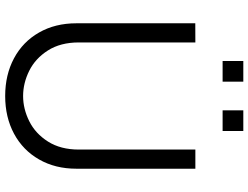

<svg xmlns="http://www.w3.org/2000/svg" viewBox="-129 -816 960 742"><g transform="rotate(90 351.0 -445.0)"><path d="M406.3 -825.3V-905.3H486.3V-825.3ZM215.7 -825.3V-905.3H295.7V-825.3ZM351 15Q269.2 15 205.3 -19.1Q141.5 -53.2 105.8 -115.7Q70 -178.2 70 -260V-719.7L144 -720V-269.7Q144 -198.8 175 -150.2Q206 -101.5 253.7 -77.9Q301.3 -54.3 351 -54.3Q400.8 -54.3 448.5 -78.1Q496.2 -101.8 527.1 -150.5Q558 -199.2 558 -269.7V-720H632V-260Q632 -178.5 596.2 -116Q560.5 -53.5 496.7 -19.2Q432.8 15 351 15Z"/></g></svg>

Font: Manrope
Style: Regular
Weight: 400
Designer: Mikhail Sharanda
Foundry: Mikhail Sharanda
Version: Version 4.503